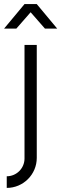

<svg xmlns="http://www.w3.org/2000/svg" viewBox="-40 -720 300 940"><path d="M140 53V-500H80V56C80 104 41 143 -7 143V200C74 200 140 134 140 53ZM140 -700H80L-20 -580H40L110 -660L180 -580H240Z"/></svg>

Font: Abel
Style: Regular
Weight: 400
Designer: Matthew Desmond
Foundry: Matthew Desmond
Version: Version 1.002